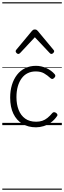

<svg xmlns="http://www.w3.org/2000/svg" viewBox="-20 -1095 561 1680"><path d="M295 19Q227 19 176 -11.5Q125 -42 97 -100Q69 -158 69 -241Q69 -302 84.5 -352.5Q100 -403 129 -440.5Q158 -478 200 -498.5Q242 -519 295 -519Q341 -519 385.5 -499Q430 -479 459 -445Q465 -437 464 -429.5Q463 -422 454 -413Q445 -404 437.5 -404Q430 -404 423 -410Q394 -437 365 -453.5Q336 -470 292 -470Q254 -470 223 -455Q192 -440 170 -410.5Q148 -381 136 -339.5Q124 -298 124 -245Q124 -182 143 -133.5Q162 -85 200 -57.5Q238 -30 296 -30Q326 -30 350 -38Q374 -46 395.5 -63.5Q417 -81 439 -107Q446 -114 454 -113.5Q462 -113 471 -107Q479 -101 482 -93.5Q485 -86 479 -79Q456 -45 425 -23Q394 -1 360.5 9Q327 19 295 19ZM140 -623Q132 -623 124.5 -631Q117 -639 117 -647Q117 -649 118 -652Q119 -655 122 -659L260 -825Q265 -831 270.5 -834Q276 -837 285 -837Q294 -837 299.5 -834Q305 -831 310 -825L448 -659Q452 -655 453 -652Q454 -649 454 -647Q454 -639 446 -631Q438 -623 430 -623Q425 -623 421.5 -625.5Q418 -628 414 -632L285 -769L157 -632Q153 -628 149 -625.5Q145 -623 140 -623ZM0 555H521V565H0ZM0 -20H521V0H0ZM0 -505H521V-500H0ZM0 -1075H521V-1065H0Z"/></svg>

Font: Playwrite AR Guides
Style: Regular
Weight: 400
Designer: Veronika Burian, José Scaglione
Foundry: TypeTogether
Version: Version 1.003